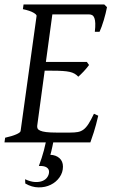

<svg xmlns="http://www.w3.org/2000/svg" viewBox="-20 -635 502 856"><path d="M260.7 107.9Q260.7 133.8 245.6 155.3Q230.5 176.8 206.3 188.7Q182.1 200.7 152.1 200.4Q122.1 200.2 92.8 183.1L91.8 164.1Q117.2 175.8 137.2 176.5Q157.2 177.2 170.9 171.1Q184.6 165 191.7 153.8Q198.7 142.6 198.7 130.9Q198.7 118.2 187.5 111.1Q176.3 104 153.3 105Q167 68.4 175.8 35.2Q180.7 16.6 184.1 0H0L2.9 -21Q33.7 -27.8 52.2 -35.9Q70.8 -43.9 71.8 -50.8L143.1 -564Q144 -569.8 128.9 -578.6Q113.8 -587.4 82 -594.2L85 -615.2H444.8L457 -603Q454.6 -590.3 450.9 -575.2Q447.3 -560.1 442.6 -544.9Q438 -529.8 433.1 -516.1Q428.2 -502.4 423.8 -493.2H402.8Q405.3 -515.6 404.8 -530.5Q404.3 -545.4 400.9 -554.4Q397.5 -563.5 391.6 -567.1Q385.7 -570.8 377 -570.8H213.4L184.6 -358.9H367.2L377 -345.2Q372.1 -338.4 366 -331.1Q359.9 -323.7 353.3 -316.7Q346.7 -309.6 340.3 -303.5Q334 -297.4 329.1 -293Q321.3 -301.3 312.5 -306.4Q303.7 -311.5 290.8 -314.5Q277.8 -317.4 259 -318.6Q240.2 -319.8 212.9 -319.8H179.2L146 -75.2Q145 -67.9 147.5 -62.3Q149.9 -56.6 159.2 -52.5Q168.5 -48.3 186 -46.1Q203.6 -43.9 232.9 -43.9H292Q312.5 -43.9 326.7 -46.4Q340.8 -48.8 352.3 -57.4Q363.8 -65.9 374.5 -82.5Q385.3 -99.1 398.9 -127.9L418 -119.1Q408.2 -76.7 398.2 -45.4Q388.2 -14.2 382.8 0H217.3Q215.3 9.8 213.4 19Q210.9 30.3 208.7 39.8Q206.5 49.3 204.6 55.2Q229.5 56.2 245.1 70.1Q260.7 84 260.7 107.9Z"/></svg>

Font: Gentium Plus Eur
Style: Italic
Weight: 400
Italic angle: -8°
Designer: J. Victor Gaultney, Annie Olsen, Iska Routamaa, Becca Hirsbrunner
Foundry: SIL International
Version: Version 5.000